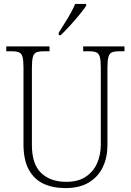

<svg xmlns="http://www.w3.org/2000/svg" viewBox="-20 -951 670 981"><path d="M315 10Q250 10 202 -12.5Q154 -35 127 -84.5Q100 -134 100 -214V-607Q100 -643 95 -660.5Q90 -678 77 -683.5Q64 -689 40 -689H12V-714H233V-689H203Q179 -689 166 -683.5Q153 -678 148 -660Q143 -642 143 -605V-210Q143 -112 190.5 -67Q238 -22 318 -22Q380 -22 419 -48.5Q458 -75 476.5 -118Q495 -161 495 -211V-606Q495 -642 490 -660Q485 -678 472 -683.5Q459 -689 435 -689H405V-714H616V-689H589Q565 -689 552 -683.5Q539 -678 534 -660Q529 -642 529 -605V-210Q529 -147 505.5 -97.5Q482 -48 434.5 -19Q387 10 315 10ZM280 -784Q302 -818 326 -857.5Q350 -897 364 -931H420V-921Q409 -904 386 -876Q363 -848 337 -819.5Q311 -791 290 -771H280Z"/></svg>

Font: Noto Serif Khmer SemiCondensed ExtraLight
Style: Regular
Weight: 200
Width: 4
Designer: Danh Hong and the Monotype Design Team
Foundry: Monotype Imaging Inc.
Version: Version 2.004; ttfautohint (v1.8.4.7-5d5b)